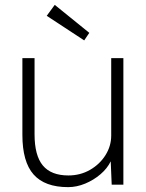

<svg xmlns="http://www.w3.org/2000/svg" viewBox="-20 -759 600 789"><path d="M260 10Q164 10 118 -42Q72 -94 72 -205V-520H122V-207Q122 -120 156 -79Q190 -38 261 -38Q310 -38 350 -61Q390 -84 413.5 -121.5Q437 -159 437 -202V-520H487V0H439L435 -96Q421 -67 393 -43Q365 -19 330 -4.5Q295 10 260 10ZM326 -593 172 -694 205 -739 347 -624Z"/></svg>

Font: Lexend ExtraLight
Style: Regular
Weight: 200
Designer: Bonnie Shaver-Troup, Thomas Jockin
Foundry: Lexend
Version: Version 1.007; ttfautohint (v1.8.3)